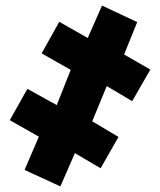

<svg xmlns="http://www.w3.org/2000/svg" viewBox="-20 -659 571 687"><path d="M345 -639 471 -580 424 -464 518 -410 453 -297 362 -351 310 -225 404 -169 340 -57 248 -111 196 8 68 -51 119 -170 15 -229 78 -341 183 -283 233 -409 129 -468 192 -581 294 -523Z"/></svg>

Font: Noto Sans Display SemiCondensed Black
Style: Regular
Weight: 900
Width: 4
Designer: Monotype Design Team
Foundry: Monotype Imaging Inc.
Version: Version 1.900